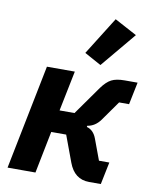

<svg xmlns="http://www.w3.org/2000/svg" viewBox="-90 -882 753 949"><g transform="rotate(10 287.0 -407.5)"><path d="M525 -755 378 -579 294 -625 413 -815ZM14 0 119 -525H259L218 -323H293L395 -467Q419 -500 443 -512.5Q467 -525 509 -525H574L551 -413H501L431 -314Q405 -278 366 -272L365 -266Q399 -257 414 -217L453 -112H505L482 0H423Q349 0 320 -79L271 -211H196L154 0Z"/></g></svg>

Font: Aneliza
Style: Bold Italic
Weight: 700
Italic angle: -11.31°
Designer: Mike Abbink, Paul van der Laan, Pieter van Rosmalen
Foundry: Bold Monday
Version: Version 3.0